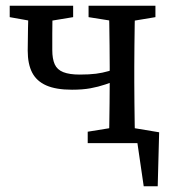

<svg xmlns="http://www.w3.org/2000/svg" viewBox="-20 -501 609 672"><path d="M503 0H411V-59L537 -38L532 151H483L455 -41ZM232 -187Q176 -187 142 -202Q108 -217 92.5 -247Q77 -277 77 -324Q77 -363 78 -402Q79 -441 80 -481H165Q164 -457 163.5 -433Q163 -409 163 -383Q163 -357 163 -326Q163 -295 171.5 -276Q180 -257 201.5 -248.5Q223 -240 259 -240Q293 -240 316 -243Q339 -246 359.5 -252Q380 -258 402 -267V-224Q374 -214 349 -205.5Q324 -197 296.5 -192Q269 -187 232 -187ZM361 0Q362 -26 362.5 -63Q363 -100 363.5 -140Q364 -180 364 -213V-268Q364 -301 363.5 -341Q363 -381 362.5 -418.5Q362 -456 361 -481H453Q452 -456 451.5 -418.5Q451 -381 450.5 -341Q450 -301 450 -268V-213Q450 -180 450.5 -140Q451 -100 451.5 -63Q452 -26 453 0ZM14 -441V-481H236V-441L133 -424H109ZM287 0V-40L392 -57H417L524 -40V0ZM290 -441V-481H524V-441L422 -424H397Z"/></svg>

Font: Source Serif 4 18pt
Style: Regular
Weight: 400
Designer: Frank Grießhammer
Foundry: Adobe Systems Incorporated
Version: Version 4.004;hotconv 1.0.116;makeotfexe 2.5.65601